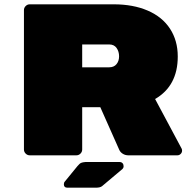

<svg xmlns="http://www.w3.org/2000/svg" viewBox="-20 -720 890 890"><path d="M824 -22Q824 -13 817.5 -6.5Q811 0 802 0H575Q561 0 549.5 -7Q538 -14 533 -25L445 -223H361V-27Q361 -16 353 -8Q345 0 334 0H118Q107 0 99 -8Q91 -16 91 -27V-673Q91 -684 99 -692Q107 -700 118 -700H507Q597 -700 664.5 -671Q732 -642 768 -587Q804 -532 804 -458Q804 -322 699 -261L822 -31Q824 -27 824 -22ZM486 -408Q508 -408 520 -422.5Q532 -437 532 -459Q532 -481 520.5 -497.5Q509 -514 486 -514H361V-408ZM376 31H534Q543 31 548 36.5Q553 42 553 51Q553 58 548 63L453 143Q444 150 425 150H413H292Q276 150 276 134Q276 126 281 121L339 50Q349 38 356 35Q363 32 376 31Z"/></svg>

Font: Rubik Mono One
Style: Regular
Weight: 400
Designer: Hubert and Fischer with Elvire Volk Leonovitch (Cyrillic Expansion: Cyreal)
Foundry: Hubert and Fischer with Elvire Volk Leonovitch
Version: Version 2.000